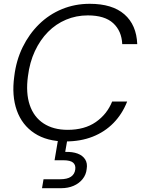

<svg xmlns="http://www.w3.org/2000/svg" viewBox="-20 -732 742 1010"><path d="M325 12Q227 12 161.5 -31Q96 -74 68.5 -151Q41 -228 55 -330Q65 -414 99 -483.5Q133 -553 185.5 -604.5Q238 -656 306 -684Q374 -712 452 -712Q571 -712 634.5 -656.5Q698 -601 702 -500H623Q620 -569 575.5 -610Q531 -651 442 -651Q381 -651 327.5 -628.5Q274 -606 232.5 -564Q191 -522 163.5 -463Q136 -404 127 -331Q115 -243 136.5 -179.5Q158 -116 209.5 -82.5Q261 -49 336 -49Q425 -49 484 -90Q543 -131 570 -198H649Q623 -132 577 -85Q531 -38 467.5 -13Q404 12 325 12ZM201 258 209 211H295Q334 211 353.5 197.5Q373 184 376 159Q379 136 364.5 123.5Q350 111 313 111H267L287 -7H336L323 67Q362 66 388.5 76Q415 86 428 106.5Q441 127 436 157Q433 187 414.5 210Q396 233 367 245.5Q338 258 301 258Z"/></svg>

Font: DM Sans 36pt Light
Style: Italic
Weight: 300
Italic angle: -10°
Designer: Colophon Foundry, Jonny Pinhorn
Foundry: Colophon Foundry
Version: Version 4.004;gftools[0.9.30]